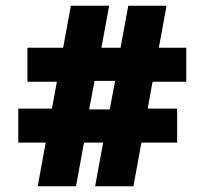

<svg xmlns="http://www.w3.org/2000/svg" viewBox="-20 -652 716 672"><path d="M140 -153H44V-272H162L179 -366H76V-485H201L228 -632H362L335 -485H402L429 -632H563L536 -485H632V-366H514L497 -272H600V-153H475L447 0H313L341 -153H274L246 0H112ZM364 -269 383 -369H311L292 -269Z"/></svg>

Font: Noto Sans Devanagari Black
Style: Regular
Weight: 900
Version: Version 2.003